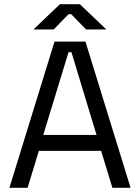

<svg xmlns="http://www.w3.org/2000/svg" viewBox="-20 -899 654 919"><path d="M112 0H25L241 -700H389L605 0H518L464 -177H166ZM308 -649 187 -253H442L322 -649ZM237 -758H140L267 -879H362L489 -758H392L321 -831H308Z"/></svg>

Font: Rilu
Style: Regular
Weight: 500
Designer: Alí Sinisterra
Foundry: Alí Sinisterra
Version: 0.1